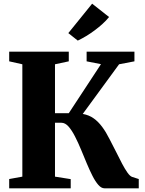

<svg xmlns="http://www.w3.org/2000/svg" viewBox="-20 -1024 788 1044"><path d="M30 0V-50.5L101.5 -63.5V-674.5L30 -690.5V-743H354V-690.5L279 -674.5V-408.5H354L529 -675L451 -690.5V-743H711V-690.5L627.5 -674.5L430 -404.5Q464 -398.5 489.2 -380.5Q514.5 -362.5 535.5 -334.2Q556.5 -306 576 -267Q594.5 -232.5 611.5 -197.8Q628.5 -163 644 -133.8Q659.5 -104.5 673.2 -85.2Q687 -66 698.5 -62L734.5 -50.5V0H548.5Q531 0 514.8 -18.5Q498.5 -37 483 -67.5Q467.5 -98 452 -135Q436.5 -172 421.5 -208.5Q405.5 -247.5 388.2 -281.2Q371 -315 352.8 -335.8Q334.5 -356.5 314 -356.5H279V-63.5L364.5 -50V0ZM402.5 -803.5 351.5 -844 481 -1004 573 -931.5Q557.5 -912 537.2 -893.8Q517 -875.5 494.5 -858.8Q472 -842 448.8 -828Q425.5 -814 403.5 -803.5Z"/></svg>

Font: Merriweather 60pt Black
Style: Regular
Weight: 900
Version: Version 2.100